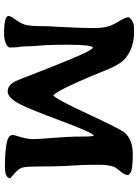

<svg xmlns="http://www.w3.org/2000/svg" viewBox="118 -832 704 981"><g transform="rotate(90 470.5 -342.0)"><path d="M862.3 -657.2 875.5 -645Q875.5 -627.4 856 -604.2Q836.4 -581.1 833.5 -573.2Q822.3 -544.9 822.3 -494.1Q822.3 -443.4 823.7 -408.7L828.6 -322.3Q831.1 -264.2 831.1 -191.9Q831.1 -119.6 837.6 -101.3Q844.2 -83 863.3 -66.9L891.1 -42.5Q891.1 -14.6 832.5 -14.6Q751 -14.6 703.6 -25.4Q669.9 -33.2 669.9 -56.2L673.3 -69.8Q691.4 -127 691.4 -155.5Q691.4 -184.1 684.8 -263.2Q678.2 -342.3 678.2 -405.3Q678.2 -468.3 673.3 -468.3Q660.6 -468.3 599.6 -305.2Q538.6 -142.1 515.1 -96.2Q481 -28.8 448 -28.8Q415 -28.8 395 -69.3L383.8 -96.2Q378.4 -109.9 351.6 -178.7L308.1 -288.6Q238.8 -463.4 223.9 -463.4Q209 -463.4 209 -329.1Q209 -265.1 211.4 -220.2L215.3 -168.9Q217.3 -144 217.3 -119.1L219.2 -95.7L221.7 -76.2Q223.1 -61 223.1 -36.1L214.8 -26.4Q192.4 -10.3 153.3 -10.3Q62 -10.3 62 -33.2Q62 -43 80.8 -68.8Q99.6 -94.7 106.9 -117.9Q114.3 -141.1 114.3 -219.7L115.2 -248.5L117.2 -277.8Q124 -414.6 124 -460.4Q124 -506.3 117.9 -533.2Q111.8 -560.1 90.1 -595.9Q68.4 -631.8 68.4 -647.5L78.6 -659.2Q99.1 -674.3 121.6 -674.3H147.9Q196.3 -674.3 237.8 -655.5Q279.3 -636.7 300.8 -605.5L314.5 -583Q331.1 -553.2 348.1 -508.5Q365.2 -463.9 397.9 -390.4Q430.7 -316.9 454.1 -278.3L466.8 -262.2Q480.5 -262.2 560.8 -434.6Q641.1 -606.9 658.2 -626.5Q694.8 -668 768.8 -668Q842.8 -668 862.3 -657.2Z"/></g></svg>

Font: Averia Serif Libre
Style: Bold
Weight: 700
Version: Version 1.002